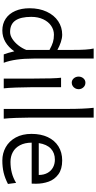

<svg xmlns="http://www.w3.org/2000/svg" viewBox="397 -1218 833 1668"><g transform="rotate(90 814.0 -384.5)"><path d="M525.9 0H453.1Q447.8 -12.7 440.2 -38.6Q432.6 -64.5 426.3 -91.8Q390.6 -41 345 -14.4Q299.3 12.2 245.1 12.2Q186.5 12.2 142.8 -17.1Q99.1 -46.4 75.7 -99.9Q52.2 -153.3 52.2 -224.6Q52.2 -309.1 82.3 -373.5Q112.3 -438 164.6 -472.9Q216.8 -507.8 281.7 -507.8Q311.5 -507.8 346.4 -496.1Q381.3 -484.4 414.1 -466.3V-603Q414.1 -665 411.4 -708.5Q408.7 -752 401.9 -781.2H489.3V-258.8Q489.3 -95.2 525.9 0ZM281.7 -436Q240.2 -436 204.8 -412.1Q169.4 -388.2 148.2 -343.3Q127 -298.3 127 -239.3Q127 -147.5 158.7 -101.3Q190.4 -55.2 258.8 -55.2Q288.6 -55.2 319.1 -75.2Q349.6 -95.2 374.8 -127.4Q399.9 -159.7 414.1 -195.3V-397.5Q375.5 -418.9 346.9 -427.5Q318.4 -436 281.7 -436Z M738.3 -231.9Q738.3 -178.2 741 -107.2Q743.7 -36.1 748 0H663.1V-258.8Q663.1 -439 655.8 -498H738.3ZM699.2 -709.5Q723.1 -709.5 739.3 -691.9Q755.4 -674.3 755.4 -650.4Q755.4 -634.8 748 -621.1Q740.7 -607.4 727.8 -599.1Q714.8 -590.8 699.2 -590.8Q676.3 -590.8 661.1 -608.4Q646 -626 646 -650.4Q646 -674.3 660.9 -691.9Q675.8 -709.5 699.2 -709.5Z M1011.7 0H926.8V-551.8Q926.8 -694.8 917 -781.2H1002V-231.9Q1002 -178.2 1004.6 -107.7Q1007.3 -37.1 1011.7 0Z M1219.7 -242.7Q1220.2 -182.6 1242.2 -141.1Q1264.2 -99.6 1301.8 -79.1Q1339.4 -58.6 1386.7 -58.6Q1436.5 -58.6 1481.4 -70.1Q1526.4 -81.5 1569.3 -107.4L1578.6 -36.6Q1527.8 -10.3 1479.7 1Q1431.6 12.2 1374.5 12.2Q1312 12.2 1259.3 -17.3Q1206.5 -46.9 1175 -104.2Q1143.6 -161.6 1143.6 -241.7Q1143.6 -322.3 1171.6 -382.3Q1199.7 -442.4 1252 -475.1Q1304.2 -507.8 1374.5 -507.8Q1449.7 -507.8 1494.9 -474.6Q1540 -441.4 1558.3 -390.4Q1576.7 -339.4 1576.7 -279.8Q1576.2 -261.2 1575.7 -242.7ZM1500.5 -304.2Q1500.5 -347.7 1483.2 -379.4Q1465.8 -411.1 1435.5 -427.7Q1405.3 -444.3 1367.2 -444.3Q1309.1 -444.3 1271.7 -409.2Q1234.4 -374 1223.6 -304.2Z"/></g></svg>

Font: Lesson One Light
Style: Regular
Weight: 300
Designer: But Ko, Victor Gaultney, Annie Olsen, Julie Remington, Don Collingsworth, Eric Hays, Becca Hirsbrunner
Version: Version 1.100